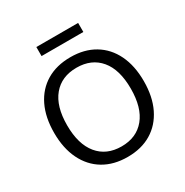

<svg xmlns="http://www.w3.org/2000/svg" viewBox="-198 -1044 1171 1214"><g transform="rotate(-30 387.5 -437.5)"><path d="M388 8Q287 8 213.5 -36Q140 -80 100 -162Q60 -244 60 -356Q60 -469 99.5 -550.5Q139 -632 212.5 -676Q286 -720 388 -720Q489 -720 562.5 -676Q636 -632 675.5 -550.5Q715 -469 715 -357Q715 -244 675 -162Q635 -80 562 -36Q489 8 388 8ZM388 -69Q497 -69 558.5 -143.5Q620 -218 620 -357Q620 -496 558.5 -569.5Q497 -643 388 -643Q278 -643 216.5 -569Q155 -495 155 -357Q155 -219 216.5 -144Q278 -69 388 -69ZM234 -817V-883H539V-817Z"/></g></svg>

Font: Muli Medium
Style: Regular
Weight: 500
Designer: Vernon Adams
Foundry: Vernon Adams
Version: Version 2.100; ttfautohint (v1.8.1.43-b0c9)